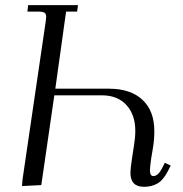

<svg xmlns="http://www.w3.org/2000/svg" viewBox="-20 -722 715 749"><path d="M65.9 3.9 67.9 -22 158.2 -637.2Q160.2 -650.9 160.2 -655.8Q160.2 -668.5 153.3 -672.6Q146.5 -676.8 127.9 -676.8H86.9L89.8 -702.1H284.2L280.8 -676.8H237.8L195.8 -376H404.8Q489.7 -376 535.9 -332.5Q582 -289.1 582 -210.9Q582 -177.7 577.1 -147.9L569.8 -104Q564.9 -68.8 564.9 -58.1Q564.9 -35.2 578.1 -35.2Q596.7 -35.2 611.8 -64.9L623 -86.9L646 -76.2L634.8 -54.2Q616.7 -19 594 -6.1Q571.3 6.8 542 6.8Q488.8 6.8 488.8 -47.9Q488.8 -63.5 495.1 -105L502.9 -155.8Q507.8 -185.5 507.8 -211.9Q507.8 -274.4 473.1 -312.3Q438.5 -350.1 377.9 -350.1H191.9L141.1 0Z"/></svg>

Font: Dihjauti S
Style: Italic
Weight: 400
Italic angle: -9°
Designer: T. Christopher White
Version: Version 3.0.0